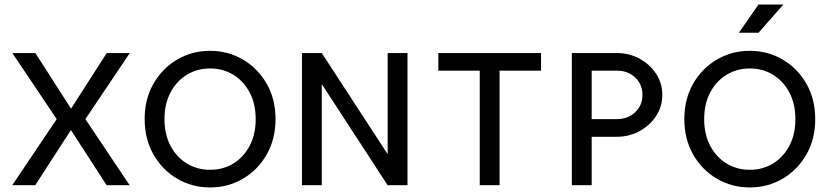

<svg xmlns="http://www.w3.org/2000/svg" viewBox="-20 -821 3682 851"><path d="M294.4 -244.6 452.6 0H554.7L358.4 -293L555.2 -585.9H453.1L294.9 -339.4L136.7 -585.9H34.7L231.4 -293L34.2 0H136.2Z M911.1 -68.4Q854 -68.4 808.1 -96.4Q762.2 -124.5 735.6 -175Q709 -225.6 709 -293Q709 -360.4 735.6 -410.9Q762.2 -461.4 808.1 -489.5Q854 -517.6 911.1 -517.6Q968.8 -517.6 1014.4 -489.5Q1060.1 -461.4 1086.7 -410.9Q1113.3 -360.4 1113.3 -293Q1113.3 -225.6 1086.7 -175Q1060.1 -124.5 1014.4 -96.4Q968.8 -68.4 911.1 -68.4ZM911.1 -595.7Q831.1 -595.7 765.1 -556.9Q699.2 -518.1 660.2 -450Q621.1 -381.8 621.1 -293Q621.1 -204.6 660.2 -136.2Q699.2 -67.9 765.1 -29.1Q831.1 9.8 911.1 9.8Q991.2 9.8 1057.1 -29.1Q1123 -67.9 1162.1 -136.2Q1201.2 -204.6 1201.2 -293Q1201.2 -381.8 1162.1 -450Q1123 -518.1 1057.1 -556.9Q991.2 -595.7 911.1 -595.7Z M1406.2 -585.9H1318.4V0H1406.2V-448.2L1698.2 0H1786.1V-585.9H1698.2V-137.7Z M2194.3 0V-507.8H2377.9V-585.9H1922.9V-507.8H2106.4V0Z M2602.5 -507.8H2713.9Q2763.2 -507.8 2795.4 -477.3Q2827.6 -446.8 2827.6 -400.4Q2827.6 -354.5 2795.4 -323.7Q2763.2 -293 2713.9 -293H2602.5ZM2514.6 0H2602.5V-214.8H2713.9Q2768.1 -214.8 2814 -239.5Q2859.9 -264.2 2887.7 -306.4Q2915.5 -348.6 2915.5 -400.4Q2915.5 -452.6 2887.7 -494.6Q2859.9 -536.6 2814 -561.3Q2768.1 -585.9 2713.9 -585.9H2514.6Z M3303.2 -68.4Q3246.1 -68.4 3200.2 -96.4Q3154.3 -124.5 3127.7 -175Q3101.1 -225.6 3101.1 -293Q3101.1 -360.4 3127.7 -410.9Q3154.3 -461.4 3200.2 -489.5Q3246.1 -517.6 3303.2 -517.6Q3360.8 -517.6 3406.5 -489.5Q3452.1 -461.4 3478.8 -410.9Q3505.4 -360.4 3505.4 -293Q3505.4 -225.6 3478.8 -175Q3452.1 -124.5 3406.5 -96.4Q3360.8 -68.4 3303.2 -68.4ZM3303.2 -595.7Q3223.1 -595.7 3157.2 -556.9Q3091.3 -518.1 3052.2 -450Q3013.2 -381.8 3013.2 -293Q3013.2 -204.6 3052.2 -136.2Q3091.3 -67.9 3157.2 -29.1Q3223.1 9.8 3303.2 9.8Q3383.3 9.8 3449.2 -29.1Q3515.1 -67.9 3554.2 -136.2Q3593.3 -204.6 3593.3 -293Q3593.3 -381.8 3554.2 -450Q3515.1 -518.1 3449.2 -556.9Q3383.3 -595.7 3303.2 -595.7ZM3341.8 -675.8H3254.9L3341.8 -800.8H3452.1Z"/></svg>

Font: Giphurs SC
Style: Regular
Weight: 400
Version: Version 0.920